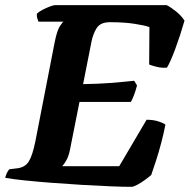

<svg xmlns="http://www.w3.org/2000/svg" viewBox="-31 -724 735 744"><path d="M478 0Q448 0 398 -2Q348 -4 288.5 -7.5Q229 -11 170.5 -15.5Q112 -20 64 -25Q16 -30 -11 -35Q-5 -57 5 -68L37 -72Q67 -76 81 -99Q95 -122 106 -176L181 -561Q190 -606 201 -622.5Q212 -639 215 -640H118Q116 -646 113.5 -653Q111 -660 112 -671Q119 -678 133 -685.5Q147 -693 161.5 -698.5Q176 -704 182 -704H615Q631 -696 651.5 -679.5Q672 -663 684 -644Q667 -585 648 -534Q629 -483 616 -462Q597 -460 576.5 -465Q556 -470 547 -474L548 -619Q533 -625 492 -631.5Q451 -638 395 -638Q358 -638 343.5 -615Q329 -592 323 -560L291 -398Q352 -399 396.5 -402.5Q441 -406 489 -411L500 -393Q494 -370 487.5 -353.5Q481 -337 476 -329H277L241 -148Q236 -121 227 -104.5Q218 -88 210 -80H431L537 -260Q563 -260 583 -253.5Q603 -247 610 -241Q603 -205 593 -167.5Q583 -130 572.5 -98Q562 -66 555 -46Q546 -38 531 -27Q516 -16 501 -8Q486 0 478 0Z"/></svg>

Font: Texturina ExtraBold
Style: Italic
Weight: 800
Italic angle: -11°
Designer: Guillermo Torres Carreño
Foundry: Omnibus-Type
Version: Version 1.002; ttfautohint (v1.8.3)